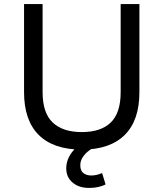

<svg xmlns="http://www.w3.org/2000/svg" viewBox="-20 -725 802 942"><path d="M381 9Q243 9 170.5 -62.5Q98 -134 98 -273V-705H189V-273Q189 -171 238.5 -124Q288 -77 381 -77Q475 -77 523.5 -124Q572 -171 572 -273V-705H664V-273Q664 -134 591.5 -62.5Q519 9 381 9ZM417 197Q367 197 336 170.5Q305 144 305 101Q305 60 332.5 22.5Q360 -15 405 -37L439 0Q424 7 409 20Q394 33 384 49.5Q374 66 374 86Q374 113 389.5 124.5Q405 136 428 136Q441 136 454 133Q467 130 481 124L498 180Q482 188 462 192.5Q442 197 417 197Z"/></svg>

Font: Nunito Sans 7pt
Style: Regular
Weight: 400
Designer: Vernon Adams
Foundry: Vernon Adams
Version: Version 3.101;gftools[0.9.27]